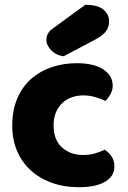

<svg xmlns="http://www.w3.org/2000/svg" viewBox="-20 -764 534 799"><path d="M326 -367Q301 -367 278.5 -359Q256 -351 239.5 -335.5Q223 -320 213 -297Q203 -274 203 -243Q203 -181 238.5 -150Q274 -119 325 -119Q355 -119 377 -126Q399 -133 416 -141Q436 -127 446 -110.5Q456 -94 456 -71Q456 -30 417 -7.5Q378 15 309 15Q246 15 195 -3.5Q144 -22 107.5 -55.5Q71 -89 51 -136Q31 -183 31 -240Q31 -306 52.5 -355.5Q74 -405 111 -437Q148 -469 196.5 -485Q245 -501 299 -501Q371 -501 410 -475Q449 -449 449 -408Q449 -389 440 -372.5Q431 -356 419 -344Q402 -352 378 -359.5Q354 -367 326 -367ZM335 -744Q387 -744 410.5 -724Q434 -704 434 -676Q434 -650 420 -632.5Q406 -615 374 -598L245 -530Q215 -533 194 -554Q173 -575 173 -599Q173 -611 179 -623Q185 -635 199 -645Z"/></svg>

Font: Baloo Paaji
Style: Regular
Weight: 400
Designer: Shuchita Grover and Ek Type
Foundry: Ek Type
Version: Version 1.443;PS 1.000;hotconv 16.6.51;makeotf.lib2.5.65220;